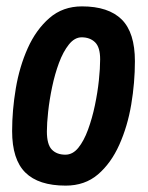

<svg xmlns="http://www.w3.org/2000/svg" viewBox="-20 -572 463 602"><path d="M186 10Q101 10 59.5 -31Q18 -72 18 -161Q18 -226 29.5 -294.5Q41 -363 67 -421Q93 -479 135 -515.5Q177 -552 237 -552Q320 -552 361.5 -511Q403 -470 403 -380Q403 -313 391.5 -244.5Q380 -176 354 -118Q328 -60 287 -25Q246 10 186 10ZM185 -87Q208 -87 225.5 -108.5Q243 -130 256 -165.5Q269 -201 277.5 -241.5Q286 -282 290 -320Q294 -358 294 -386Q294 -424 278 -439.5Q262 -455 236 -455Q214 -455 196 -432.5Q178 -410 165 -375Q152 -340 143.5 -299.5Q135 -259 131 -222Q127 -185 127 -160Q127 -119 142.5 -103Q158 -87 185 -87Z"/></svg>

Font: Georama SemiCondensed SemiBold
Style: Italic
Weight: 600
Width: 4
Italic angle: -9°
Designer: Jean-Baptiste Levee
Foundry: Production Type
Version: Version 1.000